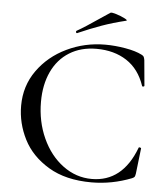

<svg xmlns="http://www.w3.org/2000/svg" viewBox="-55 -837 780 899"><g transform="rotate(5 334.5 -388.0)"><path d="M590 -604Q598 -600 600.5 -595.5Q603 -591 605 -580L616 -460Q616 -457 611 -456Q606 -455 605 -459Q579 -536 520 -574.5Q461 -613 378 -613Q305 -613 251 -579.5Q197 -546 168.5 -485Q140 -424 140 -344Q140 -251 175.5 -173Q211 -95 272.5 -49.5Q334 -4 408 -4Q552 -4 614 -168Q614 -171 619 -171Q621 -171 623.5 -169.5Q626 -168 626 -167L612 -47Q610 -35 607.5 -31.5Q605 -28 596 -24Q504 12 408 12Q287 12 206 -36.5Q125 -85 87 -160Q49 -235 49 -317Q49 -410 100.5 -482.5Q152 -555 236.5 -595.5Q321 -636 417 -636Q463 -636 512 -627.5Q561 -619 590 -604ZM280 -678Q276 -678 275 -682.5Q274 -687 277 -689Q313 -709 380 -755Q412 -777 428 -787Q433 -790 455.5 -783Q478 -776 495.5 -767Q513 -758 504 -756Q442 -741 390.5 -722.5Q339 -704 282 -679Z"/></g></svg>

Font: Cormorant Unicase Medium
Style: Regular
Weight: 500
Designer: Christian Thalmann (Catharsis Fonts)
Foundry: Catharsis Fonts
Version: Version 4.000